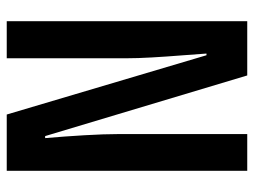

<svg xmlns="http://www.w3.org/2000/svg" viewBox="-112 -642 754 570"><g transform="rotate(-90 265.0 -357.0)"><path d="M43 0V-714H210L386 -121H391Q389 -152 385.5 -195.5Q382 -239 379.5 -282.5Q377 -326 377 -359V-714H487V0H326L146 -600H140Q145 -543 148.5 -483.5Q152 -424 152 -381V0Z"/></g></svg>

Font: Noto Sans Mono Condensed SemiBold
Style: Regular
Weight: 600
Width: 3
Designer: Monotype Design Team
Foundry: Monotype Imaging Inc.
Version: Version 2.014